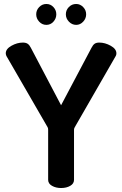

<svg xmlns="http://www.w3.org/2000/svg" viewBox="-20 -945 614 965"><path d="M219 -306 12 -664Q9 -672 9 -677Q9 -699 37.5 -715Q66 -731 95 -731Q110 -731 119 -725Q128 -719 135 -705L287 -416L440 -705Q447 -719 455.5 -725Q464 -731 479 -731Q508 -731 536.5 -715Q565 -699 565 -677Q565 -669 562 -664L356 -306Q352 -300 352 -293V-41Q352 -22 333 -11Q314 0 287 0Q261 0 241.5 -11Q222 -22 222 -41V-293Q222 -302 219 -306ZM263 -873Q263 -852 248.5 -836Q234 -820 213 -820Q192 -820 177 -836Q162 -852 162 -873Q162 -894 177 -909.5Q192 -925 213 -925Q234 -925 248.5 -909.5Q263 -894 263 -873ZM413 -873Q413 -852 398 -836Q383 -820 363 -820Q342 -820 326.5 -836Q311 -852 311 -873Q311 -894 326 -909.5Q341 -925 363 -925Q383 -925 398 -909.5Q413 -894 413 -873Z"/></svg>

Font: Dosis
Style: Regular
Weight: 400
Designer: Edgar Tolentino, Pablo Impallari, Igino Marini
Foundry: Edgar Tolentino, Pablo Impallari, Igino Marini
Version: Version 1.007;Glyphs 3.1.1 (3134)